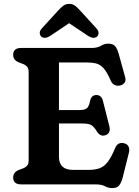

<svg xmlns="http://www.w3.org/2000/svg" viewBox="-20 -946 713 985"><path d="M47.5 -664.5Q47.5 -700 89 -700H451Q479.5 -700 497.5 -711Q515.5 -722 536 -722Q558.5 -722 569.8 -710Q581 -698 588.5 -671.5L622.5 -548.5Q627 -532 618.2 -520.8Q609.5 -509.5 593.5 -507Q580.5 -504.5 567.8 -510.2Q555 -516 547 -534.5Q529 -576.5 511.5 -595.8Q494 -615 473.8 -620.2Q453.5 -625.5 427 -625.5H282.5V-381.5H387.5Q417.5 -381.5 427.5 -392.5Q437.5 -403.5 442.5 -429.5Q449 -457.5 473 -458.5Q500.5 -459 508 -429L541 -298.5Q550 -262 520 -252Q495 -244 477.5 -271Q463 -295 449.2 -303.8Q435.5 -312.5 401.5 -312.5H282.5V-141.5Q282.5 -74.5 354.5 -74.5H435.5Q467 -74.5 490 -82.5Q513 -90.5 531.8 -114.2Q550.5 -138 570 -185Q583 -218 615 -211.5Q632 -208 639 -194.8Q646 -181.5 641 -161.5L608.5 -31.5Q601 -5.5 589.8 6.8Q578.5 19 556 19Q536 19 518.5 9.5Q501 0 472.5 0H89Q47.5 0 47.5 -35.5Q47.5 -61.5 75 -73.5L95 -81Q109.5 -86 118.2 -95.2Q127 -104.5 127 -124V-576Q127 -595.5 118.2 -604.8Q109.5 -614 95 -619L75 -626.5Q47.5 -638.5 47.5 -664.5ZM237 -761.5Q208.5 -744 191.5 -758.5Q185 -764.5 184 -776Q183 -787.5 194.5 -800L277 -890.5Q291.5 -906.5 304 -916.2Q316.5 -926 335 -926Q353.5 -926 365.8 -916.2Q378 -906.5 392.5 -890.5L475 -800Q486.5 -787.5 485.5 -776Q484.5 -764.5 478 -758.5Q461 -744 432.5 -761.5L334.5 -827Z"/></svg>

Font: Fraunces 9pt S100 SemiBold
Style: Regular
Weight: 600
Version: Version 1.000; ttfautohint (v1.8.3)